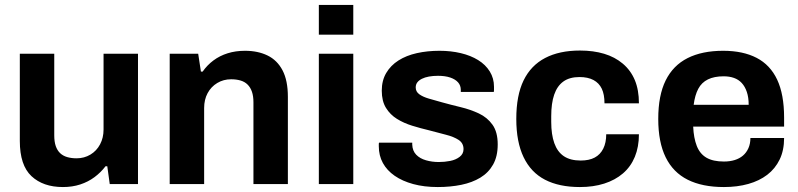

<svg xmlns="http://www.w3.org/2000/svg" viewBox="-20 -743 3223 775"><path d="M234 12Q154 12 107 -32Q60 -76 60 -174V-526H199V-197Q199 -171 205 -153.5Q211 -136 222.5 -125Q234 -114 251 -109Q268 -104 289 -104Q320 -104 345 -119Q370 -134 384 -160.5Q398 -187 398 -220V-526H537V0H423L413 -72H406Q387 -47 361.5 -28Q336 -9 304 1.5Q272 12 234 12Z M665 0V-526H780L791 -454H798Q816 -480 841.5 -499Q867 -518 899 -528Q931 -538 969 -538Q1021 -538 1060 -519Q1099 -500 1120.5 -459Q1142 -418 1142 -352V0H1003V-330Q1003 -355 997 -372.5Q991 -390 979.5 -401.5Q968 -413 951 -418Q934 -423 913 -423Q882 -423 857 -408Q832 -393 818 -367Q804 -341 804 -307V0Z M1267 -603V-723H1406V-603ZM1267 0V-526H1406V0Z M1747 12Q1692 12 1648 0Q1604 -12 1573 -33.5Q1542 -55 1525.5 -85Q1509 -115 1509 -153Q1509 -157 1509 -161Q1509 -165 1510 -167H1644Q1644 -165 1644 -163Q1644 -161 1644 -159Q1645 -134 1660 -118.5Q1675 -103 1699.5 -96Q1724 -89 1751 -89Q1775 -89 1797.5 -93.5Q1820 -98 1835.5 -110Q1851 -122 1851 -141Q1851 -165 1831.5 -178Q1812 -191 1780.5 -199Q1749 -207 1712 -217Q1678 -225 1644 -235.5Q1610 -246 1582.5 -263Q1555 -280 1538 -307.5Q1521 -335 1521 -377Q1521 -418 1539 -448.5Q1557 -479 1588.5 -499Q1620 -519 1662.5 -528.5Q1705 -538 1754 -538Q1800 -538 1840 -528.5Q1880 -519 1910 -500.5Q1940 -482 1957 -454.5Q1974 -427 1974 -393Q1974 -386 1974 -380Q1974 -374 1973 -372H1840V-380Q1840 -398 1829 -410.5Q1818 -423 1797.5 -430Q1777 -437 1748 -437Q1728 -437 1711.5 -434Q1695 -431 1683 -425Q1671 -419 1664.5 -410.5Q1658 -402 1658 -390Q1658 -373 1672.5 -362.5Q1687 -352 1711 -345Q1735 -338 1764 -330Q1800 -320 1839.5 -310.5Q1879 -301 1913 -285Q1947 -269 1968 -239.5Q1989 -210 1989 -160Q1989 -112 1970.5 -79Q1952 -46 1919 -26Q1886 -6 1842 3Q1798 12 1747 12Z M2321 12Q2237 12 2180 -17.5Q2123 -47 2093.5 -108.5Q2064 -170 2064 -263Q2064 -358 2093.5 -418.5Q2123 -479 2180.5 -509Q2238 -539 2321 -539Q2375 -539 2418.5 -526Q2462 -513 2494 -486Q2526 -459 2542.5 -419.5Q2559 -380 2559 -326H2420Q2420 -362 2409 -385Q2398 -408 2375.5 -420Q2353 -432 2319 -432Q2279 -432 2254 -414Q2229 -396 2217 -361Q2205 -326 2205 -274V-251Q2205 -200 2217.5 -165Q2230 -130 2256 -112.5Q2282 -95 2324 -95Q2358 -95 2380.5 -107Q2403 -119 2415 -143Q2427 -167 2427 -201H2559Q2559 -150 2542.5 -110Q2526 -70 2494.5 -43Q2463 -16 2419 -2Q2375 12 2321 12Z M2902 12Q2815 12 2756 -17.5Q2697 -47 2667 -108Q2637 -169 2637 -263Q2637 -358 2667 -418.5Q2697 -479 2755.5 -508.5Q2814 -538 2899 -538Q2979 -538 3034 -509.5Q3089 -481 3117 -421.5Q3145 -362 3145 -268V-232H2778Q2780 -186 2792.5 -154Q2805 -122 2831.5 -106.5Q2858 -91 2902 -91Q2926 -91 2945.5 -97Q2965 -103 2979 -115Q2993 -127 3001 -145Q3009 -163 3009 -186H3145Q3145 -136 3127 -99Q3109 -62 3077 -37.5Q3045 -13 3000.5 -0.5Q2956 12 2902 12ZM2780 -320H3002Q3002 -350 2994.5 -372Q2987 -394 2974 -408Q2961 -422 2942.5 -428.5Q2924 -435 2901 -435Q2863 -435 2837.5 -422.5Q2812 -410 2798.5 -384.5Q2785 -359 2780 -320Z"/></svg>

Font: Archivo SemiBold
Style: Bold
Weight: 700
Version: Version 2.001